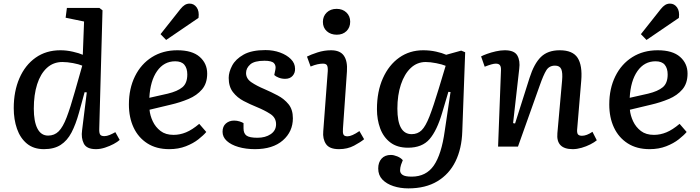

<svg xmlns="http://www.w3.org/2000/svg" viewBox="-20 -811 3874 1062"><path d="M529 -99Q528 -77 533.5 -67.5Q539 -58 557 -58Q571 -58 586.5 -64.5Q602 -71 618 -80L642 -37Q630 -26 608.5 -14.5Q587 -3 561 5.5Q535 14 511 14Q459 14 443.5 -17Q428 -48 434 -90L460 -300L448 -301L417 -188Q399 -123 375.5 -78Q352 -33 315.5 -9.5Q279 14 223 14Q166 14 129 -16.5Q92 -47 74 -98.5Q56 -150 56 -213Q56 -306 87.5 -378.5Q119 -451 177 -492Q235 -533 314 -533Q348 -533 383 -525Q418 -517 438 -508L445 -692L343 -713L350 -767H530L547 -754ZM246 -61Q281 -61 304.5 -84.5Q328 -108 348.5 -161.5Q369 -215 394 -304L435 -448Q416 -456 384 -462Q352 -468 325 -468Q275 -468 239.5 -435.5Q204 -403 185.5 -345Q167 -287 167 -210Q167 -139 187 -100Q207 -61 246 -61Z M961 -533Q1043 -533 1084.5 -496.5Q1126 -460 1126 -404Q1126 -350 1097.5 -316.5Q1069 -283 1022.5 -263.5Q976 -244 924 -232L807 -204Q810 -172 825 -140Q840 -108 868 -86.5Q896 -65 940 -65Q975 -65 1009 -79Q1043 -93 1082 -126L1121 -81Q1106 -63 1077.5 -40.5Q1049 -18 1008 -2Q967 14 916 14Q845 14 795 -18Q745 -50 719 -105.5Q693 -161 693 -233Q693 -321 726.5 -389Q760 -457 820.5 -495Q881 -533 961 -533ZM1016 -399Q1016 -433 1000 -452.5Q984 -472 949 -472Q887 -472 849 -418Q811 -364 806 -270L908 -293Q962 -306 989 -328.5Q1016 -351 1016 -399ZM978 -761Q990 -776 1002 -783.5Q1014 -791 1029 -791Q1053 -791 1068 -770Q1083 -749 1078 -712L899 -590L868 -622Z M1404 -49Q1448 -49 1477.5 -69Q1507 -89 1507 -124Q1507 -160 1475.5 -180.5Q1444 -201 1400 -219Q1363 -234 1327.5 -252.5Q1292 -271 1268.5 -301.5Q1245 -332 1245 -380Q1245 -412 1264 -448Q1283 -484 1327.5 -509Q1372 -534 1448 -534Q1492 -534 1529 -520.5Q1566 -507 1589 -484Q1612 -461 1612 -431Q1613 -408 1598.5 -391.5Q1584 -375 1557 -375Q1538 -375 1521.5 -381.5Q1505 -388 1497 -396L1503 -425Q1508 -448 1495.5 -461.5Q1483 -475 1443 -475Q1387 -475 1364 -454.5Q1341 -434 1341 -407Q1341 -376 1370.5 -356Q1400 -336 1443 -318Q1480 -302 1516 -283Q1552 -264 1576 -234.5Q1600 -205 1600 -157Q1600 -83 1544.5 -34.5Q1489 14 1390 14Q1340 14 1299 2Q1258 -10 1234.5 -31.5Q1211 -53 1211 -82Q1211 -112 1229.5 -128Q1248 -144 1275 -144Q1291 -144 1305 -139.5Q1319 -135 1327 -130V-101Q1327 -73 1343.5 -61Q1360 -49 1404 -49Z M1766 -690Q1766 -721 1787 -741.5Q1808 -762 1842 -762Q1875 -762 1896 -742Q1917 -722 1917 -691Q1917 -659 1896.5 -639Q1876 -619 1843 -619Q1809 -619 1787.5 -638.5Q1766 -658 1766 -690ZM1793 -418Q1794 -441 1788.5 -450Q1783 -459 1766 -459Q1753 -459 1736.5 -455.5Q1720 -452 1698 -443L1678 -498Q1699 -509 1736 -521Q1773 -533 1811 -533Q1861 -533 1882 -503Q1903 -473 1899 -416L1877 -100Q1875 -78 1879.5 -67.5Q1884 -57 1902 -57Q1926 -57 1968 -86L1994 -41Q1975 -25 1938.5 -5.5Q1902 14 1855 14Q1802 14 1783 -14.5Q1764 -43 1768 -85Z M2472 -302 2460 -303 2426 -188Q2397 -89 2356 -41.5Q2315 6 2237 6Q2177 6 2139 -23Q2101 -52 2083 -100.5Q2065 -149 2065 -207Q2065 -305 2098 -378.5Q2131 -452 2188.5 -492.5Q2246 -533 2321 -533Q2358 -533 2392 -525.5Q2426 -518 2448 -508L2531 -531L2553 -522L2537 -84Q2534 11 2499.5 81.5Q2465 152 2399.5 191.5Q2334 231 2239 231Q2194 231 2156 218.5Q2118 206 2095 182Q2072 158 2072 121Q2072 87 2090.5 66.5Q2109 46 2142 46Q2158 46 2177.5 54Q2197 62 2208 75L2198 101Q2193 117 2193 132Q2193 147 2207 156.5Q2221 166 2257 166Q2337 166 2379.5 104.5Q2422 43 2440 -87ZM2257 -69Q2290 -69 2312 -90.5Q2334 -112 2355.5 -167Q2377 -222 2407 -321L2445 -447Q2426 -455 2393 -461.5Q2360 -468 2335 -468Q2287 -468 2252 -435Q2217 -402 2197.5 -343.5Q2178 -285 2178 -210Q2178 -69 2257 -69Z M3281 -35Q3268 -24 3245.5 -12.5Q3223 -1 3197 6.5Q3171 14 3148 14Q3055 14 3063 -74L3089 -365Q3093 -409 3084.5 -428.5Q3076 -448 3050 -448Q3018 -448 3002 -422.5Q2986 -397 2965 -337L2845 0H2735L2751 -421Q2752 -441 2745.5 -450Q2739 -459 2722 -459Q2704 -459 2661 -442L2641 -499Q2652 -505 2674 -513Q2696 -521 2722.5 -527Q2749 -533 2772 -533Q2825 -533 2841.5 -504Q2858 -475 2852 -430L2818 -130L2829 -128L2909 -380Q2934 -459 2972 -496Q3010 -533 3076 -533Q3148 -533 3175 -491Q3202 -449 3195 -365L3173 -103Q3170 -78 3176 -69Q3182 -60 3199 -60Q3225 -60 3257 -82Z M3618 -533Q3700 -533 3741.5 -496.5Q3783 -460 3783 -404Q3783 -350 3754.5 -316.5Q3726 -283 3679.5 -263.5Q3633 -244 3581 -232L3464 -204Q3467 -172 3482 -140Q3497 -108 3525 -86.5Q3553 -65 3597 -65Q3632 -65 3666 -79Q3700 -93 3739 -126L3778 -81Q3763 -63 3734.5 -40.5Q3706 -18 3665 -2Q3624 14 3573 14Q3502 14 3452 -18Q3402 -50 3376 -105.5Q3350 -161 3350 -233Q3350 -321 3383.5 -389Q3417 -457 3477.5 -495Q3538 -533 3618 -533ZM3673 -399Q3673 -433 3657 -452.5Q3641 -472 3606 -472Q3544 -472 3506 -418Q3468 -364 3463 -270L3565 -293Q3619 -306 3646 -328.5Q3673 -351 3673 -399ZM3635 -761Q3647 -776 3659 -783.5Q3671 -791 3686 -791Q3710 -791 3725 -770Q3740 -749 3735 -712L3556 -590L3525 -622Z"/></svg>

Font: Literata 7pt Medium
Style: Italic
Weight: 500
Italic angle: -2°
Designer: Latin by Veronika Burian and Jose Scaglione. Greek by Irene Vlachou. Cyrillic by Vera Evstafieva
Foundry: TypeTogether
Version: Version 3.002